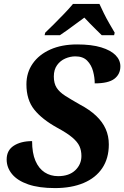

<svg xmlns="http://www.w3.org/2000/svg" viewBox="-20 -951 635 981"><path d="M261 10Q179 10 124 -9Q69 -28 41.5 -61.5Q14 -95 14 -136Q14 -183 50.5 -206.5Q87 -230 144 -230Q144 -169 161 -129.5Q178 -90 208 -70.5Q238 -51 277 -51Q333 -51 364.5 -81Q396 -111 396 -154Q396 -182 386 -204Q376 -226 349.5 -248.5Q323 -271 273 -298Q195 -341 155 -391Q115 -441 115 -520Q115 -580 147 -626Q179 -672 237 -698Q295 -724 374 -724Q448 -724 497 -709Q546 -694 570.5 -669Q595 -644 595 -612Q595 -572 564.5 -548.5Q534 -525 464 -525Q464 -555 455.5 -587Q447 -619 425.5 -641Q404 -663 365 -663Q339 -663 313.5 -652Q288 -641 271.5 -618Q255 -595 255 -560Q255 -525 269.5 -502.5Q284 -480 314 -461Q344 -442 388 -417Q439 -390 471.5 -359Q504 -328 520 -292Q536 -256 536 -213Q536 -142 502.5 -92Q469 -42 407 -16Q345 10 261 10ZM211 -784Q231 -803 256.5 -828.5Q282 -854 308 -881Q334 -908 353 -931H488Q497 -911 510.5 -883.5Q524 -856 539.5 -829.5Q555 -803 566 -784L563 -771H500Q489 -782 472.5 -798Q456 -814 439.5 -831Q423 -848 411 -861Q393 -848 370 -831Q347 -814 325 -798Q303 -782 286 -771H208Z"/></svg>

Font: Noto Serif
Style: Italic
Weight: 400
Italic angle: -12°
Designer: Monotype Design Team
Foundry: Monotype Imaging Inc.
Version: Version 2.013